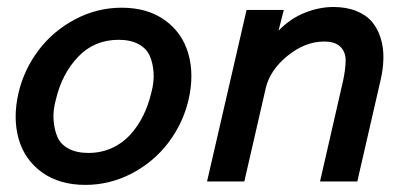

<svg xmlns="http://www.w3.org/2000/svg" viewBox="-20 -516 1154 546"><path d="M222.7 9.8Q149.4 9.8 99.9 -25.6Q50.3 -61 33.2 -120.6Q16.1 -180.2 32.7 -252Q48.3 -318.4 89.8 -373.3Q131.3 -428.2 193.8 -461.2Q256.3 -494.1 326.2 -494.1Q399.4 -494.1 449 -458.5Q498.5 -422.9 515.6 -363.3Q532.7 -303.7 516.1 -231.9Q500.5 -165.5 459 -110.6Q417.5 -55.7 355 -22.9Q292.5 9.8 222.7 9.8ZM231.4 -81.1Q267.1 -81.1 297.6 -94.7Q328.1 -108.4 350.1 -132.6Q372.1 -156.7 387 -186.8Q401.9 -216.8 410.2 -252Q418.5 -282.2 416.7 -309.3Q415 -336.4 405.8 -357.4Q396.5 -378.4 373.8 -390.6Q351.1 -402.8 317.4 -402.8Q248 -402.8 201.9 -354.2Q155.8 -305.7 138.7 -231.9Q130.4 -202.1 132.3 -174.8Q134.3 -147.5 143.3 -126.5Q152.3 -105.5 175 -93.3Q197.8 -81.1 231.4 -81.1Z M568.8 0 681.2 -487.8H787.1L772 -428.7Q805.7 -463.4 846.7 -479.7Q887.7 -496.1 928.2 -496.1Q965.3 -496.1 993.7 -484.6Q1022 -473.1 1038.3 -453.4Q1054.7 -433.6 1062.7 -407Q1070.8 -380.4 1070.3 -350.6Q1069.8 -320.8 1062.5 -289.1L996.1 0H890.1L955.6 -286.1Q962.4 -317.9 962.9 -342.8Q963.4 -367.7 948.2 -382.8Q933.1 -397.9 901.9 -397.9Q847.7 -397.9 797.6 -357.2Q747.6 -316.4 735.8 -265.6L674.8 0Z"/></svg>

Font: HK Grotesk SemiBold Italic
Style: Regular
Weight: 600
Italic angle: -13°
Designer: Alfredo Marco Pradil and Stefan Peev
Foundry: Hanken Design Co.
Version: Version 1.000;PS 001.000;hotconv 1.0.88;makeotf.lib2.5.64775